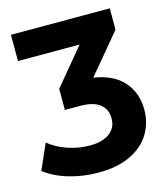

<svg xmlns="http://www.w3.org/2000/svg" viewBox="-129 -624 793 912"><g transform="rotate(-15 268.0 -168.0)"><path d="M530 -31Q530 33 498.5 86Q467 139 402.5 170.5Q338 202 243 202Q168 202 98.5 181.5Q29 161 -18 124L37 -1Q76 31 129 49Q182 67 237 67Q299 67 334 41Q369 15 369 -31Q369 -76 337 -101.5Q305 -127 239 -127H165V-231L313 -409H10V-538H496V-433L335 -240Q430 -226 480 -170.5Q530 -115 530 -31Z"/></g></svg>

Font: mBank
Style: Bold
Weight: 700
Designer: Julieta Ulanovsky
Foundry: Julieta Ulanovsky
Version: Version 7.200